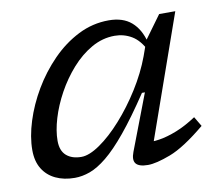

<svg xmlns="http://www.w3.org/2000/svg" viewBox="-64 -589 768 674"><g transform="rotate(-10 320.0 -252.0)"><path d="M369 -44 445 -243H434.5Q381.5 -163.5 340.2 -113.5Q299 -63.5 266 -36.8Q233 -10 205.2 0Q177.5 10 151 10Q112.5 10 83 -4Q53.5 -18 37 -45Q20.5 -72 20.5 -111.5Q20.5 -159 37.8 -213.8Q55 -268.5 86.2 -321.5Q117.5 -374.5 160.2 -418.2Q203 -462 254.5 -488Q306 -514 363.5 -514Q414 -514 444 -488Q474 -462 486 -414L483 -383.5Q463 -424 435.2 -440.5Q407.5 -457 374.5 -457Q331.5 -457 292.2 -434.8Q253 -412.5 220.2 -375.5Q187.5 -338.5 163.5 -294.8Q139.5 -251 126.5 -207.5Q113.5 -164 113.5 -128.5Q113.5 -93 133.2 -75.8Q153 -58.5 186.5 -58.5Q214.5 -58.5 253.2 -85.2Q292 -112 332 -156.8Q372 -201.5 406.8 -256.8Q441.5 -312 462.5 -368.5L481.5 -422L542 -505H599.5L435 -38L414 -69Q437 -66.5 466 -71Q495 -75.5 529 -89Q563 -102.5 600 -127L620.5 -92.5Q544 -29 492.5 -9.5Q441 10 412 10Q380 10 369.2 -3.2Q358.5 -16.5 369 -44Z"/></g></svg>

Font: Newsreader 7pt
Style: Italic
Weight: 400
Italic angle: -17°
Designer: Hugues Gentile
Foundry: Production Type
Version: Version 1.003